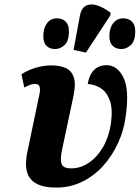

<svg xmlns="http://www.w3.org/2000/svg" viewBox="-20 -839 632 869"><path d="M234 10Q151 10 118.5 -29Q86 -68 104 -152L159 -415Q163 -435 159 -447Q155 -459 139 -459Q129 -459 117.5 -455.5Q106 -452 90 -443L77 -503Q107 -522 142 -532.5Q177 -543 213 -543Q250 -543 276.5 -531.5Q303 -520 313.5 -490.5Q324 -461 313 -407L260 -157Q252 -118 258.5 -97.5Q265 -77 303 -77Q345 -77 383 -103Q421 -129 447 -174.5Q473 -220 482 -280Q491 -346 477 -384.5Q463 -423 435.5 -440Q408 -457 377 -459Q384 -501 406 -522.5Q428 -544 462 -544Q511 -544 538.5 -488.5Q566 -433 549 -313Q541 -250 514.5 -192Q488 -134 447 -88.5Q406 -43 352 -16.5Q298 10 234 10ZM369 -601 313 -613 341 -765Q347 -801 368 -812.5Q389 -824 418.5 -815Q448 -806 481 -781L479 -769ZM530 -617Q505 -617 490 -631.5Q475 -646 475 -675Q475 -711 492 -733.5Q509 -756 538 -756Q562 -756 577 -741.5Q592 -727 592 -698Q592 -653 572 -635Q552 -617 530 -617ZM230 -617Q205 -617 190.5 -631.5Q176 -646 176 -675Q176 -711 192.5 -733.5Q209 -756 238 -756Q262 -756 277 -741.5Q292 -727 292 -698Q292 -653 272 -635Q252 -617 230 -617Z"/></svg>

Font: Noto Serif Condensed ExtraBold
Style: Italic
Weight: 800
Width: 3
Italic angle: -12°
Designer: Monotype Design Team
Foundry: Monotype Imaging Inc.
Version: Version 2.014; ttfautohint (v1.8.4.7-5d5b)